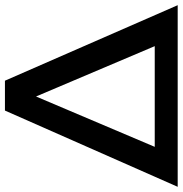

<svg xmlns="http://www.w3.org/2000/svg" viewBox="-1 -739 740 778"><g transform="rotate(-90 369.0 -350.0)"><path d="M431 -700H310L1 0H737ZM163 -93 367 -574 571 -93Z"/></g></svg>

Font: Argentum Sans
Style: Regular
Weight: 400
Designer: Julieta Ulanovsky
Foundry: Julieta Ulanovsky
Version: Version 5.001;March 29, 2019;FontCreator 11.5.0.2425 64-bit